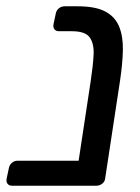

<svg xmlns="http://www.w3.org/2000/svg" viewBox="-20 -593 447 613"><path d="M18.9 0Q8.8 0 4 -6.4Q-0.8 -12.7 1.2 -22.9L8.5 -57Q10.5 -67.2 18.4 -73.6Q26.2 -79.9 36.4 -79.9H318.3L305.2 -18.9Q303.2 -8.7 295.6 -4.3Q288.1 0 277.9 0ZM240.2 0Q230 0 226 -6.4Q222.1 -12.7 222.4 -22.9L269.3 -332.2Q276.8 -381.3 278.8 -417.2Q280.8 -453.1 266.7 -473.2Q252.6 -493.3 209.7 -493.3H168.8Q158.6 -493.3 153.7 -499.7Q148.8 -506.1 151 -516.3L158.1 -549.9Q160.1 -560.1 168.1 -566.5Q176.1 -572.9 186.3 -572.9H228.1Q284.9 -572.9 316.2 -556.2Q347.6 -539.6 360.4 -508Q373.2 -476.5 372.3 -432.8Q371.3 -389.1 363.2 -335.1L315.7 -22.9Q314.5 -12.7 306.1 -6.4Q297.7 0 287.6 0Z"/></svg>

Font: Rubik Light
Style: Italic
Weight: 300
Italic angle: -12°
Designer: Hubert and Fischer
Foundry: Hubert and Fischer
Version: Version 2.300;gftools[0.9.30]